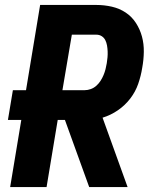

<svg xmlns="http://www.w3.org/2000/svg" viewBox="-20 -755 640 775"><path d="M21 0 66 -271H12L32 -391H85L142 -735H369Q401 -735 431.5 -728Q462 -721 487 -704.5Q512 -688 528.5 -662.5Q545 -637 553 -607.5Q561 -578 560.5 -545.5Q560 -513 554 -481Q549 -449 538 -417Q527 -385 506 -357.5Q485 -330 456 -310Q427 -290 394 -280L495 0H340L242 -271H213L168 0ZM232 -391H322Q334 -391 346.5 -395.5Q359 -400 369 -409Q379 -418 386 -429Q393 -440 398 -452Q403 -464 406 -476Q409 -488 411 -500Q413 -512 414 -524Q415 -536 414.5 -548Q414 -560 412 -571.5Q410 -583 405 -593Q400 -603 390.5 -609Q381 -615 369 -615H270Z"/></svg>

Font: Iosevka SS04 Heavy Extended
Style: Italic
Weight: 900
Width: 7
Italic angle: -9°
Monospace: yes
Designer: Belleve Invis
Foundry: Belleve Invis
Version: Version 19.0.0; ttfautohint (v1.8.4)